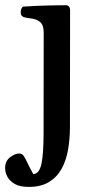

<svg xmlns="http://www.w3.org/2000/svg" viewBox="-56 -507 378 746"><path d="M55.7 219.2Q22.5 219.2 2.4 208.3Q-17.6 197.3 -26.9 180.4Q-36.1 163.6 -36.1 146Q-36.1 118.7 -16.8 104Q2.4 89.4 18.1 89.4Q28.8 89.4 34.9 97.2Q41 105 49.1 122.6Q57.1 140.1 73.2 169.4Q96.7 168.5 105 129.6Q113.3 90.8 113.3 11.7L113.8 -379.9Q113.8 -410.2 99.9 -421.4Q85.9 -432.6 67.6 -434.8Q49.3 -437 36.1 -440.4Q31.2 -442.9 27.8 -446.8Q24.4 -450.7 24.4 -460Q24.4 -465.8 27.3 -473.4Q30.3 -481 36.1 -481.4Q88.9 -484.9 134 -485.8Q179.2 -486.8 201.7 -486.8Q205.6 -486.8 210.7 -482.9Q215.8 -479 216.3 -467.3L215.8 -14.6Q215.8 32.2 208.5 74.5Q201.2 116.7 183.1 149.2Q165 181.6 134 200.4Q103 219.2 55.7 219.2Z"/></svg>

Font: Gelasio Medium
Style: Regular
Weight: 500
Designer: Eben Sorkin
Foundry: Eben Sorkin
Version: Version 1.008